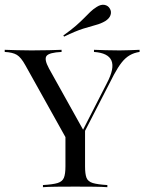

<svg xmlns="http://www.w3.org/2000/svg" viewBox="-43 -778 600 798"><path d="M255.6 -160.5 62.1 -507.3Q44.4 -539.5 27 -550Q9.7 -560.5 -23.4 -562.1V-571Q-0.8 -570.2 28.2 -569.4Q57.3 -568.5 87.9 -568.5Q129.8 -568.5 161.3 -569.4Q192.7 -570.2 212.9 -571V-562.1Q162.1 -559.7 150.8 -546Q139.5 -532.3 160.5 -493.5L306.5 -231.5L292.7 -220.2L401.6 -433.1Q433.9 -494.4 420.2 -526.2Q406.5 -558.1 347.6 -562.1V-571Q367.7 -570.2 394.8 -569.4Q421.8 -568.5 454 -568.5Q476.6 -568.5 496.4 -569.4Q516.1 -570.2 537.1 -571V-562.1Q514.5 -558.9 496.4 -548.4Q478.2 -537.9 462.9 -518.5Q447.6 -499.2 430.6 -467.7L272.6 -160.5ZM135.5 0V-8.9Q176.6 -11.3 196.4 -17.3Q216.1 -23.4 222.6 -39.1Q229 -54.8 229 -86.3V-250.8L278.2 -186.3L310.5 -241.9V-86.3Q310.5 -54.8 316.5 -39.1Q322.6 -23.4 342.7 -17.3Q362.9 -11.3 403.2 -8.9V0Q382.3 -1.6 346.8 -2Q311.3 -2.4 270.2 -2.4Q226.6 -2.4 191.5 -2Q156.5 -1.6 135.5 0ZM223.4 -625.8 220.2 -630.6Q253.2 -654 273.4 -671.8Q293.5 -689.5 306.9 -703.2Q320.2 -716.9 331.9 -728.2Q343.5 -739.5 358.9 -749.2Q376.6 -760.5 391.5 -757.7Q406.5 -754.8 413.7 -741.9Q421 -729.8 416.5 -715.7Q412.1 -701.6 394.4 -690.3Q376.6 -679.8 355.2 -674.2Q333.9 -668.5 302.8 -658.9Q271.8 -649.2 223.4 -625.8Z"/></svg>

Font: Playfair 144pt
Style: Regular
Weight: 400
Designer: Claus Eggers Sørensen
Foundry: Claus Eggers Sørensen
Version: Version 2.001;gftools[0.9.30]